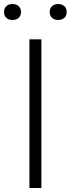

<svg xmlns="http://www.w3.org/2000/svg" viewBox="-57 -936 352 956"><path d="M89.5 0V-740H149V0ZM232.5 -836.5Q213.5 -836.5 202 -847.2Q190.5 -858 190.5 -876Q190.5 -894.5 202 -905.2Q213.5 -916 232.5 -916Q252 -916 263.5 -905.2Q275 -894.5 275 -876Q275 -858 263.5 -847.2Q252 -836.5 232.5 -836.5ZM5.5 -836.5Q-14 -836.5 -25.5 -847.2Q-37 -858 -37 -876Q-37 -894.5 -25.5 -905.2Q-14 -916 5.5 -916Q24.5 -916 36 -905.2Q47.5 -894.5 47.5 -876Q47.5 -858 36 -847.2Q24.5 -836.5 5.5 -836.5Z"/></svg>

Font: Encode Sans SC Light
Style: Regular
Weight: 300
Version: Version 3.002